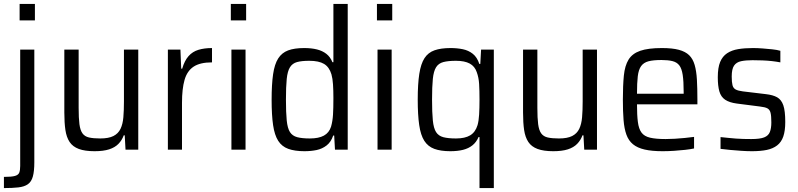

<svg xmlns="http://www.w3.org/2000/svg" viewBox="-27 -763 4071 979"><path d="M73 -659V-743H151V-659ZM-7 196V139Q32 139 49.5 134Q67 129 71.5 116.5Q76 104 76 83V-510H148V65Q148 110 140.5 137Q133 164 115 176.5Q97 189 67 192.5Q37 196 -7 196Z M455 8Q406 8 375 -3.5Q344 -15 328 -39Q312 -63 306.5 -100Q301 -137 301 -189V-510H374V-213Q374 -161 378 -130Q382 -99 393.5 -83Q405 -67 427 -62Q449 -57 484 -57Q527 -57 551.5 -69.5Q576 -82 587.5 -106Q599 -130 602 -165Q605 -200 605 -246V-510H678V0H613L609 -73H604Q595 -48 577 -29.5Q559 -11 529.5 -1.5Q500 8 455 8Z M829 0V-510H893L897 -413H902Q914 -454 934.5 -477Q955 -500 985 -509Q1015 -518 1054 -518V-445Q993 -445 960 -423Q927 -401 914 -355.5Q901 -310 901 -239V0Z M1150 -659V-743H1228V-659ZM1153 0V-510H1225V0Z M1525 8Q1476 8 1443 -4Q1410 -16 1391.5 -45Q1373 -74 1365.5 -125Q1358 -176 1358 -254Q1358 -333 1365.5 -384.5Q1373 -436 1391.5 -465Q1410 -494 1442 -506Q1474 -518 1524 -518Q1561 -518 1589 -511Q1617 -504 1637 -488.5Q1657 -473 1668 -446H1673V-743H1746V0H1681L1677 -72H1672Q1661 -39 1638.5 -21.5Q1616 -4 1587.5 2Q1559 8 1525 8ZM1553 -57Q1598 -57 1624.5 -71.5Q1651 -86 1661 -117Q1669 -145 1671 -178Q1673 -211 1673 -263Q1673 -302 1671 -332.5Q1669 -363 1663 -384Q1652 -421 1625.5 -437Q1599 -453 1550 -453Q1511 -453 1487.5 -446.5Q1464 -440 1451.5 -420Q1439 -400 1435 -360.5Q1431 -321 1431 -255Q1431 -189 1435 -149Q1439 -109 1451.5 -89.5Q1464 -70 1488.5 -63.5Q1513 -57 1553 -57Z M1895 -659V-743H1973V-659ZM1898 0V-510H1970V0Z M2418 196V-64H2413Q2402 -38 2382 -22Q2362 -6 2334 1Q2306 8 2269 8Q2220 8 2187.5 -4Q2155 -16 2136.5 -45Q2118 -74 2110.5 -125.5Q2103 -177 2103 -255Q2103 -335 2111 -386.5Q2119 -438 2137.5 -466.5Q2156 -495 2188.5 -506.5Q2221 -518 2270 -518Q2304 -518 2333 -512Q2362 -506 2384 -488.5Q2406 -471 2417 -437H2422L2426 -510H2491V196ZM2298 -57Q2344 -57 2370.5 -73Q2397 -89 2408 -125Q2414 -146 2416 -178.5Q2418 -211 2418 -255Q2418 -302 2416 -335Q2414 -368 2404 -395Q2394 -425 2368 -439Q2342 -453 2298 -453Q2258 -453 2233.5 -446.5Q2209 -440 2196.5 -420Q2184 -400 2180 -360.5Q2176 -321 2176 -255Q2176 -189 2180 -149Q2184 -109 2196.5 -89.5Q2209 -70 2233.5 -63.5Q2258 -57 2298 -57Z M2794 8Q2745 8 2714 -3.5Q2683 -15 2667 -39Q2651 -63 2645.5 -100Q2640 -137 2640 -189V-510H2713V-213Q2713 -161 2717 -130Q2721 -99 2732.5 -83Q2744 -67 2766 -62Q2788 -57 2823 -57Q2866 -57 2890.5 -69.5Q2915 -82 2926.5 -106Q2938 -130 2941 -165Q2944 -200 2944 -246V-510H3017V0H2952L2948 -73H2943Q2934 -48 2916 -29.5Q2898 -11 2868.5 -1.5Q2839 8 2794 8Z M3352 8Q3297 8 3260 -0.5Q3223 -9 3200.5 -27.5Q3178 -46 3167 -76.5Q3156 -107 3152.5 -151Q3149 -195 3149 -254Q3149 -327 3154 -377.5Q3159 -428 3178 -459Q3197 -490 3237.5 -504Q3278 -518 3348 -518Q3401 -518 3434.5 -509Q3468 -500 3487 -481.5Q3506 -463 3515 -432Q3524 -401 3526.5 -357Q3529 -313 3529 -255V-231H3221Q3221 -176 3225.5 -141Q3230 -106 3244 -87Q3258 -68 3287.5 -61Q3317 -54 3367 -54Q3389 -54 3414 -55.5Q3439 -57 3464.5 -59.5Q3490 -62 3512 -65V-6Q3494 -2 3467 1Q3440 4 3410 6Q3380 8 3352 8ZM3459 -266V-294Q3459 -349 3454 -381.5Q3449 -414 3436.5 -430Q3424 -446 3401.5 -451.5Q3379 -457 3346 -457Q3304 -457 3279.5 -450.5Q3255 -444 3242 -426Q3229 -408 3225 -374Q3221 -340 3221 -285H3478Z M3807 8Q3782 8 3753 6Q3724 4 3696.5 1.5Q3669 -1 3647 -4V-64Q3667 -62 3686 -60Q3705 -58 3724.5 -56.5Q3744 -55 3763.5 -54.5Q3783 -54 3804 -54Q3848 -54 3869.5 -62.5Q3891 -71 3898.5 -90Q3906 -109 3906 -139Q3906 -172 3902 -188Q3898 -204 3886 -210.5Q3874 -217 3847 -220L3730 -235Q3692 -240 3670.5 -254.5Q3649 -269 3641 -297Q3633 -325 3633 -369Q3633 -418 3645 -447Q3657 -476 3680.5 -491.5Q3704 -507 3737 -512.5Q3770 -518 3812 -518Q3835 -518 3861 -516Q3887 -514 3911 -511.5Q3935 -509 3952 -504V-445Q3931 -449 3908.5 -451.5Q3886 -454 3861.5 -455Q3837 -456 3810 -456Q3776 -456 3752 -451Q3728 -446 3716 -428.5Q3704 -411 3704 -373Q3704 -344 3708 -328.5Q3712 -313 3724.5 -306.5Q3737 -300 3761 -297L3878 -283Q3914 -279 3935.5 -267Q3957 -255 3967 -226.5Q3977 -198 3977 -141Q3977 -96 3967 -67Q3957 -38 3935.5 -21.5Q3914 -5 3882.5 1.5Q3851 8 3807 8Z"/></svg>

Font: Saira SemiCondensed
Style: Regular
Weight: 400
Width: 4
Designer: Hector Gatti with collaboration of the Omnibus-Type team
Foundry: Omnibus-Type
Version: Version 1.101